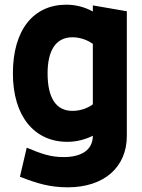

<svg xmlns="http://www.w3.org/2000/svg" viewBox="-20 -592 606 819"><path d="M269 207C424 207 521 121 521 -12V-544L376 -569V-543C341 -562 303 -572 263 -572C123 -572 35 -465 35 -279C35 -96 127 13 267 13C305 13 342 4 376 -13C376 48 327 78 252 78C194 78 157 64 94 38L65 162C140 191 193 207 269 207ZM183 -279C183 -375 217 -433 289 -433C328 -433 359 -417 376 -405V-147C359 -134 328 -119 289 -119C220 -119 183 -173 183 -279Z"/></svg>

Font: All Genders v4
Style: Bold
Weight: 700
Designer: Rassam Alawdi
Foundry: Rassam Art
Version: Version 3.100;FEAKit 1.0